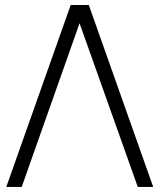

<svg xmlns="http://www.w3.org/2000/svg" viewBox="-20 -740 631 760"><path d="M259.8 -720.2H331.5L586.4 0H525.4L294.9 -647.9L65.9 0H4.9Z"/></svg>

Font: Manrope Light
Style: Regular
Weight: 300
Designer: Mikhail Sharanda
Foundry: Mikhail Sharanda
Version: Version 4.505;FEAKit 1.0